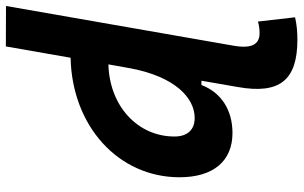

<svg xmlns="http://www.w3.org/2000/svg" viewBox="-216 -578 1007 637"><g transform="rotate(90 287.5 -259.5)"><path d="M123 224.6 160.6 9.8C387.7 4.9 557.1 -148.9 557.1 -351.6C557.1 -463.9 503.4 -527.3 410.2 -527.3C334.5 -527.3 275.9 -490.2 251 -424.3H236.8L257.8 -545.4C282.2 -683.6 235.4 -742.7 100.6 -742.7C75.7 -742.7 50.8 -740.7 26.4 -734.9L40.5 -611.8C53.2 -615.7 66.4 -617.2 79.1 -617.2C116.2 -617.2 131.3 -590.8 120.6 -530.8L-11.2 224.1ZM182.6 -115.7 196.3 -192.4 195.8 -189.5C224.1 -338.4 294.9 -401.9 360.4 -401.9C399.4 -401.9 421.9 -377.9 421.9 -335C421.9 -211.9 319.8 -119.1 182.6 -115.7Z"/></g></svg>

Font: Cascadia Mono NF
Style: Bold Italic
Weight: 700
Italic angle: -10°
Monospace: yes
Designer: Aaron Bell
Foundry: Saja Typeworks
Version: Version 2404.023